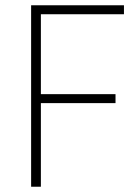

<svg xmlns="http://www.w3.org/2000/svg" viewBox="-20 -708 525 728"><path d="M98 0V-688H450V-654H135V-351H418V-317H135V0Z"/></svg>

Font: Saira Thin SemiCondensed
Style: Regular
Weight: 100
Width: 4
Version: Version 1.101